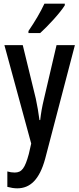

<svg xmlns="http://www.w3.org/2000/svg" viewBox="-20 -786 431 1046"><path d="M333 -757V-766H222C201 -721 172 -671 135 -617V-606H199C241 -644 308 -716 333 -757ZM4 -540 150 -4 137 53C116 130 99 154 60 154C47 154 33 152 20 148V232C39 237 56 240 74 240C144 240 195 193 226 79L388 -540H288L220 -249C209 -204 203 -168 199 -132H195C190 -172 183 -211 175 -249L104 -540Z"/></svg>

Font: Noto Sans Gurmukhi UI ExtraCondensed Medium
Style: Regular
Weight: 500
Width: 2
Designer: Jelle Bosma - Monotype Design Team
Foundry: Monotype Imaging Inc.
Version: Version 2.004